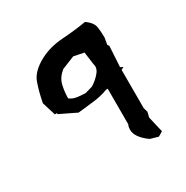

<svg xmlns="http://www.w3.org/2000/svg" viewBox="-135 -553 772 795"><g transform="rotate(-30 251.5 -156.0)"><path d="M313 40.5Q313 32.7 315.4 22.9L317.9 19.5V-151.9H309.6Q280.8 -140.1 241.7 -135.3Q202.6 -130.4 164.1 -126.5L85.4 -164.6V-168V-169.4H75.2L55.2 -233.9Q64 -280.8 78.1 -321.8Q92.3 -365.2 151.9 -396.5Q199.7 -421.4 259.8 -425.3Q319.8 -429.2 374.5 -438.5Q384.8 -431.2 389.6 -426.3Q394.5 -421.4 397.2 -418.2Q399.9 -415 401.9 -411.6Q403.8 -408.2 405.8 -404.3Q408.7 -397.5 409.7 -387.7Q412.6 -365.7 412.6 -342.8V-342.3L407.2 -310.5L412.6 -302.2L406.7 -203.6L419.4 -197.3L406.7 -190.9V-7.8L412.6 12.7L406.7 37.1L424.3 112.8L402.3 126L364.7 115.2Q337.9 96.7 323.7 75.2Q313 59.6 313 40.5ZM319.8 -257.3Q319.8 -262.7 317.9 -268.6L309.6 -329.6L261.2 -339.4L199.2 -314.5Q169.9 -290.5 163.1 -260.7Q156.2 -231 155.8 -199.7Q168.9 -188.5 188 -185.5Q209 -182.1 230.5 -182.1L266.1 -192.4Q291.5 -208.5 308.1 -229Q319.8 -243.2 319.8 -257.3Z"/></g></svg>

Font: Bakudai
Style: Medium
Weight: 500
Version: Version 1.48